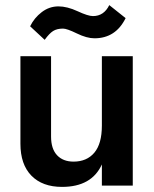

<svg xmlns="http://www.w3.org/2000/svg" viewBox="-20 -727 605 752"><path d="M408 -707 472 -656Q433 -577 350 -577Q320 -577 281 -596Q242 -615 227 -615Q203 -615 188 -605.5Q173 -596 155 -571L98 -624Q114 -657 143.5 -679.5Q173 -702 209 -702Q243 -702 284 -683Q325 -664 344 -664Q387 -664 408 -707ZM379 -507H500V0H379V-83Q339 5 223 5Q146 5 103 -39Q60 -83 60 -164V-507H180V-192Q180 -144 203.5 -119Q227 -94 268 -94Q320 -94 349.5 -129Q379 -164 379 -235Z"/></svg>

Font: Hind Semibold
Style: Regular
Weight: 600
Designer: Manushi Parikh, Satya Rajpurohit
Foundry: Indian Type Foundry
Version: Version 1.201;PS 1.0;hotconv 1.0.78;makeotf.lib2.5.61930; tt